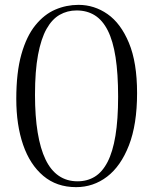

<svg xmlns="http://www.w3.org/2000/svg" viewBox="-20 -757 630 790"><path d="M293 13Q213 13 158 -33.5Q103 -80 75 -161.5Q47 -243 47 -350Q47 -459 68 -533.5Q89 -608 125.5 -653Q162 -698 207.5 -717.5Q253 -737 303 -737Q368 -737 422.5 -699Q477 -661 510.5 -580.5Q544 -500 544 -374Q544 -245 510.5 -159Q477 -73 420.5 -30Q364 13 293 13ZM299 -11Q339 -11 370 -30Q401 -49 422.5 -90.5Q444 -132 455 -198.5Q466 -265 466 -359Q466 -454 455.5 -521.5Q445 -589 423.5 -631.5Q402 -674 370 -694Q338 -714 295 -714Q257 -714 225.5 -696Q194 -678 171.5 -638Q149 -598 136.5 -531.5Q124 -465 124 -367Q124 -279 135 -212Q146 -145 167.5 -100.5Q189 -56 222 -33.5Q255 -11 299 -11Z"/></svg>

Font: Literata 60pt Light
Style: Regular
Weight: 300
Designer: Latin by Veronika Burian and Jose Scaglione. Greek by Irene Vlachou. Cyrillic by Vera Evstafieva.
Foundry: TypeTogether
Version: Version 3.103;gftools[0.9.29]